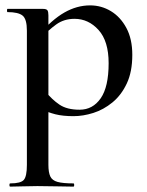

<svg xmlns="http://www.w3.org/2000/svg" viewBox="-20 -419 546 714"><path d="M18 275Q15 275 15 269Q15 263 18 263Q57 263 68.5 250Q80 237 80 194V-305Q80 -348 64 -361Q48 -374 8 -374Q6 -374 6 -380Q6 -386 8 -386Q26 -386 50.5 -386Q75 -386 98.5 -386Q122 -386 139 -386Q153 -386 156.5 -380.5Q160 -375 160 -362V194Q160 222 167 237Q174 252 194 257.5Q214 263 253 263Q256 263 256 269Q256 275 253 275Q226 275 191.5 274Q157 273 119 273Q91 273 64.5 274Q38 275 18 275ZM253 13Q214 13 186 6Q158 -1 121 -18L149 -79Q173 -49 201 -30Q229 -11 276 -11Q325 -11 354.5 -53.5Q384 -96 384 -184Q384 -266 346.5 -307.5Q309 -349 257 -349Q218 -349 189 -328Q160 -307 132 -277L122 -287Q173 -346 219.5 -372.5Q266 -399 315 -399Q357 -399 392.5 -377.5Q428 -356 450 -315Q472 -274 472 -215Q472 -152 451.5 -108.5Q431 -65 398 -38Q365 -11 327 1Q289 13 253 13Z"/></svg>

Font: Cormorant SemiBold
Style: Regular
Weight: 600
Designer: Christian Thalmann (Catharsis Fonts)
Foundry: Catharsis Fonts
Version: Version 4.000